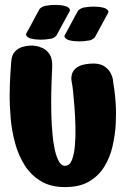

<svg xmlns="http://www.w3.org/2000/svg" viewBox="-20 -764 508 784"><path d="M88 -629Q88 -630 89.5 -631.5Q91 -633 91 -634Q94 -639 101 -652Q108 -665 116.5 -681Q125 -697 132 -710Q139 -723 142 -728Q147 -733 155.5 -737Q164 -741 171 -741Q185 -744 206.5 -744Q228 -744 245.5 -739.5Q263 -735 266 -723Q266 -722 265 -720Q264 -718 264 -717Q264 -716 261 -712Q251 -694 236 -666Q221 -638 210 -618Q205 -613 197.5 -609Q190 -605 181 -605Q167 -602 145.5 -602Q124 -602 106.5 -606.5Q89 -611 86 -623Q86 -624 87 -626Q88 -628 88 -629ZM245 -622Q245 -623 246.5 -624.5Q248 -626 248 -627Q251 -632 258 -645Q265 -658 273.5 -674Q282 -690 289 -703Q296 -716 299 -721Q304 -726 312.5 -730Q321 -734 328 -734Q342 -737 363.5 -737Q385 -737 402.5 -732.5Q420 -728 423 -716Q423 -715 422 -713Q421 -711 421 -710Q421 -709 418 -705Q408 -687 393 -659Q378 -631 367 -611Q362 -606 354.5 -602Q347 -598 338 -598Q324 -595 302.5 -595Q281 -595 263.5 -599.5Q246 -604 243 -616Q243 -617 244 -619Q245 -621 245 -622ZM112 -578Q112 -578 125 -576.5Q138 -575 154.5 -567.5Q171 -560 183 -541.5Q195 -523 193 -488Q192 -465 190.5 -426.5Q189 -388 189 -342.5Q189 -297 191.5 -252Q194 -207 200.5 -169Q207 -131 218.5 -108.5Q230 -86 247 -87Q265 -88 274 -111.5Q283 -135 286 -171.5Q289 -208 288 -249Q287 -290 284 -327.5Q281 -365 278.5 -389.5Q276 -414 275 -417Q274 -421 272 -434Q270 -447 274 -462Q278 -477 294.5 -489Q311 -501 347 -504Q383 -507 403 -495Q423 -483 431.5 -466Q440 -449 441.5 -436Q443 -423 443 -423Q443 -423 446.5 -400Q450 -377 452.5 -339.5Q455 -302 452.5 -257Q450 -212 439.5 -166.5Q429 -121 406 -83.5Q383 -46 344 -23Q305 0 246 0Q187 0 146.5 -24.5Q106 -49 80.5 -89.5Q55 -130 41.5 -180Q28 -230 23.5 -282.5Q19 -335 19.5 -382Q20 -429 22.5 -464Q25 -499 26 -514Q28 -540 41 -553.5Q54 -567 70.5 -572Q87 -577 99.5 -577.5Q112 -578 112 -578Z"/></svg>

Font: Nerko One
Style: Regular
Weight: 400
Designer: Nermin Kahrimanovic
Foundry: Nermin Kahrimanovic
Version: Version 1.101